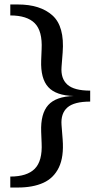

<svg xmlns="http://www.w3.org/2000/svg" viewBox="-20 -713 454 858"><path d="M60 125H26V76Q101 76 135.5 41Q170 6 166 -74L164 -124Q161 -205 195.5 -243.5Q230 -282 310 -284Q230 -286 195.5 -324Q161 -362 164 -443L166 -493Q170 -574 135.5 -609Q101 -644 26 -644V-693H60Q160 -693 214.5 -644Q269 -595 260 -478L255 -414Q251 -362 281 -335Q311 -308 383 -308V-259Q311 -259 281 -232.5Q251 -206 255 -154L260 -90Q266 -12 243 35.5Q220 83 173.5 104Q127 125 60 125Z"/></svg>

Font: Montagu Slab 144pt
Style: Regular
Weight: 400
Designer: Florian Karsten
Foundry: Florian Karsten
Version: Version 1.000; ttfautohint (v1.8.3)